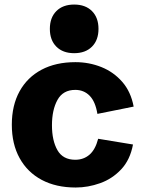

<svg xmlns="http://www.w3.org/2000/svg" viewBox="-20 -815 635 848"><path d="M314.5 13.2Q227.5 13.2 164.3 -20.5Q101.1 -54.2 66.7 -116.5Q32.2 -178.7 32.2 -264.2Q32.2 -349.6 66.4 -411.6Q100.6 -473.6 163.6 -507.1Q226.6 -540.5 313 -540.5Q373.5 -540.5 427.7 -518.8Q481.9 -497.1 520 -453.4Q558.1 -409.7 570.3 -344.2L410.2 -312Q401.4 -366.2 376 -392.1Q350.6 -418 312.5 -418Q258.3 -418 233.9 -373.8Q209.5 -329.6 209.5 -261.7Q209.5 -194.3 233.6 -151.9Q257.8 -109.4 312.5 -109.4Q349.1 -109.4 375 -131.6Q400.9 -153.8 413.6 -202.1L567.4 -176.8Q554.7 -108.9 515.1 -66.9Q475.6 -24.9 422.1 -5.9Q368.7 13.2 314.5 13.2ZM307.6 -580.1Q257.8 -580.1 229 -608.9Q200.2 -637.7 200.2 -687.5Q200.2 -737.3 229 -766.1Q257.8 -794.9 307.6 -794.9Q357.4 -794.9 386.2 -766.1Q415 -737.3 415 -687.5Q415 -637.7 386.2 -608.9Q357.4 -580.1 307.6 -580.1Z"/></svg>

Font: Schibsted Grotesk ExtraBold
Style: Regular
Weight: 800
Designer: Bakken & Baeck AS, Henrik Kongsvoll
Foundry: Schibsted ASA
Version: Version 1.100; ttfautohint (v1.8.4.7-5d5b);gftools[0.9.25]